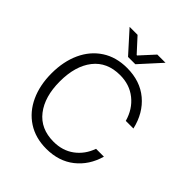

<svg xmlns="http://www.w3.org/2000/svg" viewBox="-247 -1056 1210 1210"><g transform="rotate(45 358.0 -451.5)"><path d="M59 -354Q59 -460 96.5 -541.5Q134 -623 204.5 -669Q275 -715 372 -715Q489 -715 566.5 -650Q644 -585 670 -473H602Q579 -555 518.5 -603.5Q458 -652 373 -652Q257 -652 194.5 -572Q132 -492 132 -355Q132 -219 194.5 -138.5Q257 -58 373 -58Q453 -58 510.5 -100.5Q568 -143 594 -216H664Q635 -114 559 -54Q483 6 372 6Q275 6 204.5 -40Q134 -86 96.5 -167.5Q59 -249 59 -354ZM200 -909H271L357 -815H361L447 -909H520L392 -768H327Z"/></g></svg>

Font: Lopes Sans Light
Style: Regular
Weight: 300
Designer: Gabriel Lam, Diego Maldonado
Foundry: TypeRant, Foresti Design
Version: Version 4.000